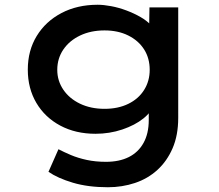

<svg xmlns="http://www.w3.org/2000/svg" viewBox="-20 -558 922 808"><path d="M434 230Q351 230 287 211Q223 192 184 165L226 70Q249 82 278.5 94.5Q308 107 345 115Q382 123 426 123Q482 123 522 103Q562 83 584 43.5Q606 4 606 -53V-124L624 -117Q619 -88 583.5 -59.5Q548 -31 494.5 -13Q441 5 382 5Q298 5 233.5 -29.5Q169 -64 133 -125Q97 -186 97 -265Q97 -345 134.5 -406.5Q172 -468 238.5 -503Q305 -538 391 -538Q416 -538 448 -532Q480 -526 512 -514Q544 -502 571 -486.5Q598 -471 615 -452.5Q632 -434 633 -413L607 -405L609 -527H730V-62Q730 11 706.5 65.5Q683 120 642.5 157Q602 194 548 212Q494 230 434 230ZM420 -100Q477 -100 520 -121Q563 -142 586.5 -179.5Q610 -217 610 -264Q610 -313 586.5 -350Q563 -387 520 -408.5Q477 -430 420 -430Q362 -430 317 -408.5Q272 -387 246.5 -349.5Q221 -312 221 -264Q221 -218 246.5 -180.5Q272 -143 317 -121.5Q362 -100 420 -100Z"/></svg>

Font: Lexend Mega Medium
Style: Regular
Weight: 500
Version: Version 1.007